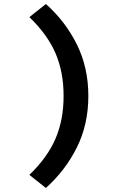

<svg xmlns="http://www.w3.org/2000/svg" viewBox="-20 -755 640 954"><path d="M208 179 126 114Q216 27 256 -66.5Q296 -160 296 -278Q296 -397 256 -490Q216 -583 126 -670L208 -735Q305 -649 362 -534Q419 -419 419 -278Q419 -137 362 -22.5Q305 92 208 179Z"/></svg>

Font: Source Code Pro ExtraLight
Style: Bold
Weight: 700
Monospace: yes
Version: Version 1.018;hotconv 1.0.116;makeotfexe 2.5.65601